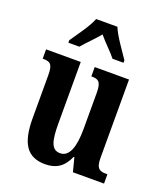

<svg xmlns="http://www.w3.org/2000/svg" viewBox="-142 -862 833 968"><g transform="rotate(20 274.5 -378.0)"><path d="M115 -619V-606H174C197 -634 237 -672 263 -704C287 -674 334 -630 352 -606H411V-619C386 -657 338 -721 320 -766H206C189 -721 140 -657 115 -619ZM214 10C271 10 311 -14 337 -74H341L360 0H527V-50H520C489 -50 466 -55 466 -114V-536H282V-486H285C316 -486 336 -480 336 -420V-224C336 -129 316 -68 266 -68C219 -68 207 -112 207 -208V-536H21V-486H24C64 -486 76 -474 76 -417V-187C76 -51 117 10 214 10Z"/></g></svg>

Font: Noto Serif Lao ExtraCondensed
Style: Bold
Weight: 700
Width: 2
Designer: Monotype Design Team
Foundry: Monotype Imaging Inc.
Version: Version 2.003